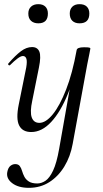

<svg xmlns="http://www.w3.org/2000/svg" viewBox="-20 -621 493 922"><path d="M119 281Q68 281 38.5 258.5Q9 236 15 205Q19 184 30 175.5Q41 167 53 167Q68 167 75 176.5Q82 186 86 200Q90 214 97 227.5Q104 241 118.5 250.5Q133 260 159 260Q179 260 198.5 247Q218 234 235 198Q252 162 264 94L333 -297L348 -380Q350 -394 383 -394Q403 -394 408.5 -392.5Q414 -391 414 -388Q414 -385 409 -361.5Q404 -338 399 -312L329 70Q318 131 289 178.5Q260 226 217 253.5Q174 281 119 281ZM130 13Q88 13 72 -18.5Q56 -50 70 -119L106 -297Q111 -327 106.5 -339.5Q102 -352 90 -352Q80 -352 64 -340Q48 -328 29 -309Q25 -305 21 -309Q17 -313 21 -317Q54 -355 80.5 -375Q107 -395 134 -395Q160 -395 169 -373Q178 -351 167 -297L135 -138Q123 -83 132.5 -57Q142 -31 169 -31Q200 -31 233.5 -72Q267 -113 297.5 -191Q328 -269 348 -380L361 -376Q342 -259 306.5 -171.5Q271 -84 226 -35.5Q181 13 130 13ZM164 -509Q142 -509 129 -521Q116 -533 116 -556Q116 -577 129 -589Q142 -601 164 -601Q186 -601 198 -589Q210 -577 210 -556Q210 -509 164 -509ZM362 -509Q340 -509 327.5 -521Q315 -533 315 -556Q315 -577 327.5 -589Q340 -601 362 -601Q385 -601 397 -589Q409 -577 409 -556Q409 -509 362 -509Z"/></svg>

Font: Cormorant Medium
Style: Italic
Weight: 500
Italic angle: -10°
Designer: Christian Thalmann (Catharsis Fonts)
Foundry: Catharsis Fonts
Version: Version 4.000